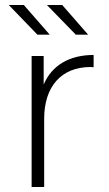

<svg xmlns="http://www.w3.org/2000/svg" viewBox="-20 -745 434 765"><path d="M106 -522V0H156V-272C156 -401 225 -478 341 -478L353 -477V-526C256 -526 186 -484 154 -408V-522ZM167 -725 282 -607H331L228 -725ZM15 -725 129 -607H178L75 -725Z"/></svg>

Font: Montserrat Light
Style: Regular
Weight: 300
Designer: Julieta Ulanovsky
Foundry: Julieta Ulanovsky
Version: Version 7.200